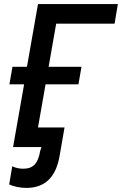

<svg xmlns="http://www.w3.org/2000/svg" viewBox="-20 -720 597 940"><path d="M44 0H183L177 18C166 81 143 106 93 106C74 106 56 102 40 94L25 183C46 193 79 200 109 200C205 200 255 142 272 42L296 -96H166L203 -307H364L379 -393H218L255 -604H541L557 -700H166L112 -393H41L26 -307H98Z"/></svg>

Font: Fixel Display 20240404 Medium
Style: Italic
Weight: 500
Italic angle: -10°
Designer: AlfaBravo + MacPaw
Foundry: Kyrylo Tkachov, Marchela Mozhyna, Serhii Makarenko, Maria Weinstein, Zakhar Kryvoshyya
Version: Version 1.211;Glyphs 3.2 (3225)